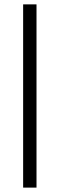

<svg xmlns="http://www.w3.org/2000/svg" viewBox="-20 -731 273 883"><path d="M86.4 -710.9V131.8H147.9V-710.9Z"/></svg>

Font: Vazirmatn Light
Style: Regular
Weight: 300
Designer: Saber Rastikerdar
Foundry: Saber Rastikerdar
Version: Version 33.003